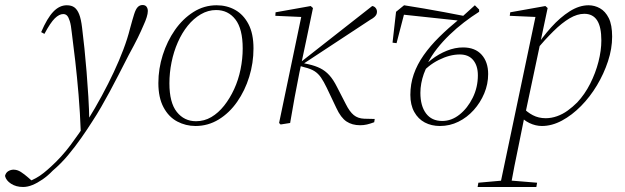

<svg xmlns="http://www.w3.org/2000/svg" viewBox="-147 -490 2492 765"><path d="M-55 255Q-83 255 -103 242Q-123 229 -127 211Q-124 198 -114 192Q-104 186 -93 186Q-78 186 -64 195Q-50 204 -34 218L-17 233V237H-33V233Q-19 228 -3.5 219.5Q12 211 27 199Q42 187 56 174Q98 136 134 88Q170 40 201 -9Q232 -59 258.5 -108Q285 -157 306.5 -203Q328 -249 344.5 -292.5Q361 -336 371 -376Q381 -413 387.5 -433.5Q394 -454 402 -462Q410 -470 421 -470Q432 -470 437 -463Q442 -456 442 -446Q442 -436 437.5 -421.5Q433 -407 426 -392Q415 -366 402 -339.5Q389 -313 366 -271Q344 -228 325.5 -192Q307 -156 290 -124.5Q273 -93 256 -63.5Q239 -34 220 -5Q201 25 176.5 60Q152 95 124 128.5Q96 162 63 190Q44 210 23 224.5Q2 239 -17.5 247Q-37 255 -55 255ZM175 39Q172 -42 166 -113Q160 -184 153 -245.5Q146 -307 139 -360Q136 -390 131 -406Q126 -422 120 -428Q114 -434 105 -434Q89 -434 71.5 -417Q54 -400 30 -355L17 -362Q41 -418 65.5 -443.5Q90 -469 119 -469Q138 -469 149.5 -460.5Q161 -452 168.5 -433Q176 -414 180 -380Q185 -341 189.5 -296.5Q194 -252 198 -203.5Q202 -155 205 -105Q208 -55 209 -4H214Z M632 12Q593 12 559 -6Q525 -24 504.5 -62.5Q484 -101 484 -159Q484 -216 501.5 -271Q519 -326 550 -370.5Q581 -415 623.5 -442Q666 -469 716 -469Q757 -469 790 -450.5Q823 -432 843 -394Q863 -356 863 -297Q863 -239 846 -184Q829 -129 798 -84.5Q767 -40 724.5 -14Q682 12 632 12ZM634 -7Q667 -7 695 -23.5Q723 -40 746 -69Q769 -98 786 -135Q803 -172 811.5 -214Q820 -256 820 -297Q820 -375 791 -412.5Q762 -450 714 -450Q682 -450 653 -433Q624 -416 601 -387.5Q578 -359 561.5 -321.5Q545 -284 536.5 -242Q528 -200 528 -158Q528 -81 557.5 -44Q587 -7 634 -7Z M971 6 965 0 1055 -431 1063 -422 950 -427 951 -441 1091 -466 1100 -458 1075 -338 1046 -201Q1036 -151 1027 -102.5Q1018 -54 1009 0ZM1344 -3Q1328 3 1315 6Q1302 9 1288 9Q1256 9 1233.5 -6Q1211 -21 1193 -60L1155 -140Q1143 -165 1132 -181Q1121 -197 1106 -206.5Q1091 -216 1066 -222L1042 -229V-240H1047L1053 -244L1336 -466Q1344 -465 1349.5 -458.5Q1355 -452 1355 -443Q1355 -437 1352.5 -432Q1350 -427 1344.5 -422Q1339 -417 1328 -411L1059 -234V-239L1082 -234Q1109 -228 1129 -218Q1149 -208 1165 -190.5Q1181 -173 1196 -143L1231 -75Q1246 -45 1262.5 -31.5Q1279 -18 1304 -17L1346 -16Z M1433 -318 1417 -320 1431 -443 1463 -469Q1502 -463 1542.5 -456Q1583 -449 1623.5 -441.5Q1664 -434 1704 -426L1690 -407L1447 -433L1466 -445ZM1606 12Q1572 12 1545.5 -2Q1519 -16 1503.5 -44Q1488 -72 1488 -112Q1488 -155 1501.5 -194Q1515 -233 1541 -270Q1567 -307 1603 -342.5Q1639 -378 1683 -414L1691 -415L1692 -421L1745 -469L1762 -452V-443Q1732 -424 1702 -401Q1672 -378 1644.5 -351.5Q1617 -325 1594.5 -296.5Q1572 -268 1557 -238L1558 -231Q1548 -214 1541.5 -195.5Q1535 -177 1531.5 -158Q1528 -139 1528 -120Q1528 -68 1550.5 -38Q1573 -8 1615 -8Q1652 -8 1684 -33.5Q1716 -59 1736.5 -100.5Q1757 -142 1757 -190Q1757 -228 1738.5 -250.5Q1720 -273 1685 -273Q1645 -273 1601 -251Q1557 -229 1526 -190L1520 -204H1525Q1544 -231 1572.5 -253Q1601 -275 1633.5 -288Q1666 -301 1698 -301Q1746 -301 1772 -272Q1798 -243 1798 -195Q1798 -155 1782.5 -118Q1767 -81 1740.5 -51.5Q1714 -22 1679.5 -5Q1645 12 1606 12Z M1756 255 1759 238 1860 229H1883L1993 238L1990 255ZM1844 255 1988 -430 1997 -422 1884 -427 1886 -441 2026 -466 2035 -458 2006 -321 2005 -315 1945 -32 1942 -22Q1931 34 1921 82Q1911 130 1902.5 172.5Q1894 215 1887 255ZM2012 12Q1987 12 1962 0Q1937 -12 1921 -34L1936 -62Q1953 -43 1976 -31Q1999 -19 2027 -19Q2050 -19 2072.5 -27Q2095 -35 2115 -49.5Q2135 -64 2153 -82Q2183 -114 2204.5 -156.5Q2226 -199 2237.5 -244Q2249 -289 2249 -329Q2249 -383 2232 -409Q2215 -435 2181 -435Q2153 -435 2122.5 -417Q2092 -399 2058.5 -366Q2025 -333 1987 -288L1976 -292H1981Q2013 -341 2049 -381Q2085 -421 2123 -445Q2161 -469 2198 -469Q2222 -469 2243.5 -457Q2265 -445 2278.5 -418Q2292 -391 2292 -344Q2292 -296 2275.5 -246Q2259 -196 2231.5 -150Q2204 -104 2168 -67.5Q2132 -31 2092 -9.5Q2052 12 2012 12Z"/></svg>

Font: Source Serif 4 48pt Light
Style: Italic
Weight: 300
Italic angle: -12°
Designer: Frank Grießhammer
Foundry: Adobe Systems Incorporated
Version: Version 4.004;hotconv 1.0.116;makeotfexe 2.5.65601